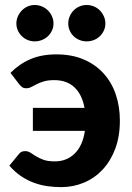

<svg xmlns="http://www.w3.org/2000/svg" viewBox="-20 -741 529 768"><path d="M22 -449.5Q57.5 -485.5 102 -504.5Q146.5 -523.5 205.5 -523.5Q267.5 -523.5 314.8 -503.2Q362 -483 394.2 -447.5Q426.5 -412 443 -363.5Q459.5 -315 459.5 -258.5Q459.5 -195 440.8 -145.5Q422 -96 390 -62Q358 -28 315.2 -10.2Q272.5 7.5 225 7.5Q198 7.5 170.5 3.8Q143 0 116.2 -9.8Q89.5 -19.5 64.5 -36.2Q39.5 -53 17.5 -78.5L55 -124Q63.5 -136.5 80 -136.5Q92.5 -136.5 102.2 -130Q112 -123.5 124 -116Q136 -108.5 153.5 -102Q171 -95.5 199.5 -95.5Q247 -95.5 279 -127Q311 -158.5 319.5 -217.5H111.5V-309.5H318Q308.5 -362.5 278 -391.5Q247.5 -420.5 197 -420.5Q172.5 -420.5 155.8 -415.5Q139 -410.5 126.8 -404.2Q114.5 -398 105 -393Q95.5 -388 85 -388Q74.5 -388 68.5 -392.5Q62.5 -397 56.5 -404.5ZM194 -647Q194 -632 188 -619Q182 -606 171.8 -596.2Q161.5 -586.5 147.8 -581Q134 -575.5 118.5 -575.5Q104 -575.5 90.8 -581Q77.5 -586.5 67.5 -596.2Q57.5 -606 51.5 -619Q45.5 -632 45.5 -647Q45.5 -662 51.5 -675.5Q57.5 -689 67.5 -699.2Q77.5 -709.5 90.8 -715.2Q104 -721 118.5 -721Q134 -721 147.8 -715.2Q161.5 -709.5 171.8 -699.2Q182 -689 188 -675.5Q194 -662 194 -647ZM401.5 -647Q401.5 -632 395.5 -619Q389.5 -606 379.5 -596.2Q369.5 -586.5 355.8 -581Q342 -575.5 326.5 -575.5Q311.5 -575.5 298 -581Q284.5 -586.5 274.5 -596.2Q264.5 -606 258.8 -619Q253 -632 253 -647Q253 -662 258.8 -675.5Q264.5 -689 274.5 -699.2Q284.5 -709.5 298 -715.2Q311.5 -721 326.5 -721Q342 -721 355.8 -715.2Q369.5 -709.5 379.5 -699.2Q389.5 -689 395.5 -675.5Q401.5 -662 401.5 -647Z"/></svg>

Font: Lato 2
Style: Regular
Weight: 800
Designer: Lukasz Dziedzic with Adam Twardoch and Botio Nikoltchev
Foundry: tyPoland Lukasz Dziedzic
Version: Version 2.015; 2015-08-06; http://www.latofonts.com/